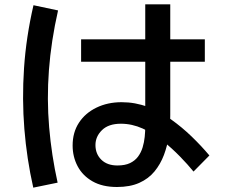

<svg xmlns="http://www.w3.org/2000/svg" viewBox="-20 -805 1040 883"><path d="M518 55Q451 55 405.5 29Q360 3 337 -40.5Q314 -84 314 -136Q314 -196 343 -240.5Q372 -285 423.5 -310Q475 -335 539 -335Q602 -335 659 -313.5Q716 -292 766.5 -256Q817 -220 861.5 -177Q906 -134 943 -90L870 -16Q844 -48 807.5 -85.5Q771 -123 728 -157.5Q685 -192 636 -214Q587 -236 536 -236Q479 -236 449 -206.5Q419 -177 419 -138Q419 -97 446 -70.5Q473 -44 520 -44Q555 -44 578 -55Q601 -66 615 -85Q629 -104 636 -127.5Q643 -151 645.5 -175.5Q648 -200 648 -223V-785H763V-276Q763 -229 756.5 -182Q750 -135 734 -92.5Q718 -50 690.5 -16.5Q663 17 620.5 36Q578 55 518 55ZM133 58Q103 -75 92 -212Q81 -349 90.5 -491.5Q100 -634 134 -781L247 -757Q215 -616 205 -482.5Q195 -349 206 -220Q217 -91 245 35ZM353 -521V-624H922V-521Z"/></svg>

Font: Murecho Thin Medium
Style: Regular
Weight: 500
Version: Version 1.010